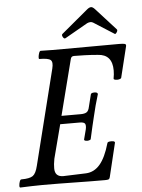

<svg xmlns="http://www.w3.org/2000/svg" viewBox="-61 -908 707 957"><g transform="rotate(-5 292.5 -429.5)"><path d="M2 3Q-3 3 -2.5 -7Q-2 -17 1.5 -27Q5 -37 10 -37Q52 -37 68 -48.5Q84 -60 93 -98L212 -574Q220 -606 208 -616.5Q196 -627 152 -627Q148 -627 149 -637Q150 -647 153.5 -657Q157 -667 162 -667Q190 -666 219 -666Q248 -666 277 -666Q348 -666 418 -666.5Q488 -667 554 -667Q576 -667 583 -664.5Q590 -662 588 -653L550 -498Q548 -493 538.5 -491Q529 -489 520 -491Q511 -493 512 -498Q516 -518 516 -538Q516 -618 444 -622Q409 -625 378.5 -626Q348 -627 325 -627Q311 -627 308 -613L237 -335H333Q353 -335 363 -341.5Q373 -348 377 -368L392 -428Q393 -434 401.5 -436Q410 -438 418.5 -436Q427 -434 427 -427Q419 -401 411 -371.5Q403 -342 398 -319Q393 -299 386 -269Q379 -239 372 -207Q371 -203 362.5 -201Q354 -199 346 -201Q338 -203 339 -208L352 -258Q356 -277 351 -285.5Q346 -294 324 -294H227L183 -125Q180 -110 179 -98.5Q178 -87 178 -77Q178 -35 220 -35L334 -39Q375 -41 404 -75Q433 -109 453 -179Q454 -185 463.5 -186.5Q473 -188 482 -186.5Q491 -185 491 -179L450 -9Q448 -1 443 1Q438 3 425 3Q349 3 271 1.5Q193 0 113 0Q86 0 57.5 1Q29 2 2 3ZM291 -719Q284 -715 278 -725.5Q272 -736 277 -741L410 -852Q416 -857 421 -859.5Q426 -862 431 -862Q439 -862 450 -850L549 -741Q554 -736 547.5 -726Q541 -716 537 -719L435 -784Q432 -786 428.5 -787Q425 -788 422 -788Q418 -788 413.5 -787Q409 -786 405 -784Z"/></g></svg>

Font: Junicode Two Beta Condensed Medium
Style: Italic
Weight: 500
Width: 3
Italic angle: -9°
Version: Version 1.053; ttfautohint (v1.8.4)